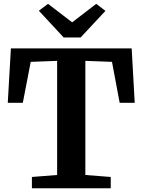

<svg xmlns="http://www.w3.org/2000/svg" viewBox="-20 -1000 757 1020"><path d="M283.5 -70.4V-676.7L143.2 -671.4L101.2 -453.7H21.3L37.9 -743H679.5L695.7 -453.7H615.8L574.9 -671.4L433.4 -676.7V-70.4L568.3 -59.9V0H149.5V-59.9ZM318.2 -801 186.4 -943 235.2 -979.6 363.3 -881.4 491.3 -979.6 540.1 -942.2 408.3 -801Z"/></svg>

Font: Merriweather Light
Style: Regular
Weight: 300
Designer: Eben Sorkin
Foundry: Eben Sorkin
Version: Version 2.100